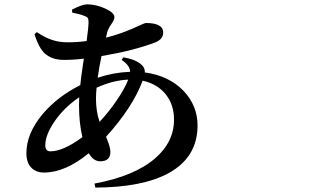

<svg xmlns="http://www.w3.org/2000/svg" viewBox="-20 -810 1540 884"><path d="M418.9 53.7 415 35.2Q599.6 1 694.3 -81.1Q781.2 -156.2 781.2 -259.8Q781.2 -328.1 742.7 -376Q704.1 -423.8 636.7 -438.5Q590.8 -315.4 467.8 -179.7L468.8 -178.7Q488.3 -133.8 488.3 -110.4Q488.3 -67.4 441.4 -67.4Q410.2 -67.4 388.7 -104.5Q280.3 -15.6 182.6 -15.6Q145.5 -15.6 123.5 -38.6Q101.6 -61.5 101.6 -104.5Q101.6 -195.3 175.8 -284.2Q244.1 -365.2 349.6 -418Q352.5 -450.2 362.3 -514.6Q365.2 -532.2 366.2 -540Q319.3 -534.2 274.4 -534.2Q217.8 -534.2 184.6 -565.4Q157.2 -592.8 138.7 -652.3L149.4 -662.1Q187.5 -636.7 217.8 -627Q251 -615.2 291 -615.2Q336.9 -615.2 378.9 -621.1Q387.7 -686.5 387.7 -708Q387.7 -721.7 383.8 -727.5Q379.9 -733.4 367.2 -737.3Q348.6 -745.1 312.5 -752L311.5 -765.6Q358.4 -790 380.9 -790Q422.9 -790 464.8 -770.5Q506.8 -751 506.8 -731.4Q506.8 -718.8 492.2 -698.2Q476.6 -675.8 472.7 -658.2L467.8 -636.7Q541 -654.3 624 -693.4Q647.5 -704.1 651.4 -704.1Q731.4 -704.1 731.4 -660.2Q731.4 -628.9 693.4 -614.3Q596.7 -577.1 447.3 -551.8Q437.5 -505.9 429.7 -452.1Q502.9 -476.6 579.1 -479.5Q579.1 -507.8 540 -534.2L547.9 -545.9Q608.4 -536.1 634.8 -508.8Q648.4 -494.1 646.5 -476.6Q756.8 -461.9 825.2 -391.6Q889.6 -323.2 889.6 -232.4Q889.6 -86.9 757.8 -13.7Q637.7 52.7 418.9 53.7ZM211.9 -113.3Q271.5 -113.3 359.4 -178.7Q343.8 -244.1 343.8 -325.2Q343.8 -349.6 344.7 -362.3Q274.4 -314.5 230.5 -250Q188.5 -188.5 188.5 -140.6Q188.5 -113.3 211.9 -113.3ZM438.5 -249Q480.5 -293.9 516.6 -346.7Q554.7 -402.3 570.3 -443.4Q500 -440.4 424.8 -406.2Q421.9 -379.9 421.9 -355.5Q421.9 -296.9 438.5 -249Z"/></svg>

Font: Bpmf GenYo Min B
Style: B
Weight: 700
Foundry: But Ko
Version: Version 1.320